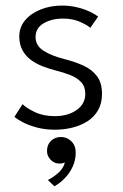

<svg xmlns="http://www.w3.org/2000/svg" viewBox="-20 -442 430 672"><path d="M197 -422.5Q225.5 -422.5 250.8 -416.2Q276 -410 295 -400.8Q314 -391.5 323.5 -384L296 -344.5Q285.5 -354.5 259.5 -365.8Q233.5 -377 201 -377Q161 -377 132.8 -360.5Q104.5 -344 104.5 -312.5Q104.5 -282 133 -264Q161.5 -246 208 -234.5Q243.5 -225.5 272.8 -212Q302 -198.5 319.5 -175.2Q337 -152 337 -113.5Q337 -80.5 323.5 -56.8Q310 -33 286.8 -18Q263.5 -3 234 4.5Q204.5 12 172 12Q138.5 12 110 4.5Q81.5 -3 61.2 -13.5Q41 -24 30.5 -33L59 -77.5Q72 -64 101.8 -49.8Q131.5 -35.5 171.5 -35.5Q218 -35.5 248.2 -57Q278.5 -78.5 278.5 -113.5Q278.5 -139 264 -154.5Q249.5 -170 226 -179.2Q202.5 -188.5 176 -195Q150.5 -201.5 127.2 -210.8Q104 -220 86 -234Q68 -248 57.8 -267.8Q47.5 -287.5 47.5 -314Q47.5 -347 68 -371.2Q88.5 -395.5 122.8 -409Q157 -422.5 197 -422.5ZM170.5 210 147.5 188Q164.5 180 183.5 163.5Q202.5 147 207 126.5Q198.5 130.5 188 130.5Q170 130.5 157.2 117.2Q144.5 104 144.5 86.5Q144.5 64.5 158.5 51Q172.5 37.5 193.5 37.5Q214.5 37.5 229.8 52.5Q245 67.5 245 91.5Q245 118 234.5 141Q224 164 207 181.5Q190 199 170.5 210Z"/></svg>

Font: League Spartan Thin Light
Style: Regular
Weight: 300
Version: Version 2.002